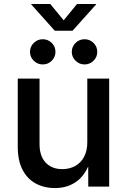

<svg xmlns="http://www.w3.org/2000/svg" viewBox="-20 -933 635 960"><path d="M254.9 7.3Q200.2 7.3 158 -15.9Q115.7 -39.1 92.3 -85Q68.8 -130.9 68.8 -198.2V-540H177.7V-211.9Q177.7 -152.8 208.3 -120.1Q238.8 -87.4 291.5 -87.4Q327.6 -87.4 355.7 -102.8Q383.8 -118.2 400.1 -148.4Q416.5 -178.7 416.5 -222.2V-540H525.9V0H421.4L420.9 -132.8H433.6Q409.7 -60.1 364 -26.4Q318.4 7.3 254.9 7.3ZM402.8 -610.8Q376.5 -610.8 357.7 -629.4Q338.9 -647.9 338.9 -673.8Q338.9 -699.7 357.7 -718.3Q376.5 -736.8 402.8 -736.8Q429.2 -736.8 447.8 -718.3Q466.3 -699.7 466.3 -673.8Q466.3 -647.9 447.8 -629.4Q429.2 -610.8 402.8 -610.8ZM193.8 -610.8Q167.5 -610.8 148.7 -629.4Q129.9 -647.9 129.9 -673.8Q129.9 -699.7 148.7 -718.3Q167.5 -736.8 193.8 -736.8Q220.2 -736.8 238.8 -718.3Q257.3 -699.7 257.3 -673.8Q257.3 -647.9 238.8 -629.4Q220.2 -610.8 193.8 -610.8ZM231.4 -913.1 298.3 -831.5 365.2 -913.1H460V-910.2L342.8 -779.3H253.9L136.7 -910.2V-913.1Z"/></svg>

Font: V-Inter
Style: Medium-500
Weight: 500
Designer: Rasmus Andersson
Foundry: rsms
Version: Version 4.000;git-4146feb